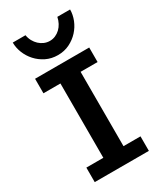

<svg xmlns="http://www.w3.org/2000/svg" viewBox="-235 -1057 980 1147"><g transform="rotate(-30 255.0 -483.5)"><path d="M437 -712.9V-612.8H319.8V-100.1H437V0H63.5V-100.1H180.7V-612.8H63.5V-712.9ZM451.7 -966.8Q451.7 -931.2 437.5 -895.5Q423.3 -859.9 397.2 -831.3Q371.1 -802.7 334.7 -784.7Q298.3 -766.6 253.9 -766.6Q209 -766.6 172.6 -784.7Q136.2 -802.7 110.4 -831.3Q84.5 -859.9 70.3 -895.5Q56.2 -931.2 56.2 -966.8H144Q147.5 -944.8 157.7 -926Q168 -907.2 182.6 -893.6Q197.3 -879.9 215.6 -872.1Q233.9 -864.3 253.9 -864.3Q274.4 -864.3 292.5 -872.1Q310.5 -879.9 325 -893.6Q339.4 -907.2 349.4 -926Q359.4 -944.8 363.8 -966.8Z"/></g></svg>

Font: Andika New Basic
Style: Bold
Weight: 700
Designer: Victor Gaultney, Annie Olsen, Pablo Ugerman
Foundry: SIL International
Version: Version 5.500; ttfautohint (v1.8.3)